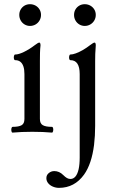

<svg xmlns="http://www.w3.org/2000/svg" viewBox="-20 -637 558 928"><path d="M41 -23.9Q71.3 -23.9 84.7 -32Q98.1 -40 98.1 -62V-278.8Q98.1 -301.3 93 -316.2Q87.9 -331.1 78.1 -338.6Q68.4 -346.2 53.2 -346.2Q48.8 -346.2 47.4 -353Q45.9 -359.9 47.6 -366.7Q49.3 -373.5 53.2 -373.5Q69.8 -373.5 95.7 -386Q121.6 -398.4 148.4 -418.9Q156.7 -425.3 161.9 -428.2Q167 -431.2 169.9 -431.2Q172.9 -431.2 174.3 -427.7Q175.8 -424.3 175.8 -417.5Q173.8 -400.9 173.3 -380.9Q172.9 -360.8 172.9 -342.3V-62Q172.9 -40 186.8 -32Q200.7 -23.9 231 -23.9Q235.4 -23.9 236.8 -16.8Q238.3 -9.8 236.6 -2.9Q234.9 3.9 231 3.9Q188.5 0 136.2 0Q83.5 0 41 3.9Q36.6 3.9 35.2 -3.2Q33.7 -10.3 35.4 -17.1Q37.1 -23.9 41 -23.9ZM73.2 -564.9Q73.2 -579.6 80.1 -591.3Q86.9 -603 98.6 -609.9Q110.4 -616.7 125 -616.7Q139.6 -616.7 151.9 -609.9Q164.1 -603 171.1 -591.3Q178.2 -579.6 178.2 -564.9Q178.2 -550.3 171.1 -538.1Q164.1 -525.9 151.9 -518.8Q139.6 -511.7 125 -511.7Q110.8 -511.7 98.9 -518.8Q86.9 -525.9 80.1 -538.1Q73.2 -550.3 73.2 -564.9ZM204.1 224.1Q204.1 209 215.8 199.5Q227.5 189.9 242.2 189.9Q254.4 189.9 265.1 194.6Q275.9 199.2 285.6 209Q295.4 218.8 303.5 223.4Q311.5 228 320.3 228Q334.5 228 344.5 216.3Q354.5 204.6 359.9 181.4Q365.2 158.2 365.2 124V-278.8Q365.2 -346.2 320.3 -346.2Q315.9 -346.2 314.5 -353Q313 -359.9 314.7 -366.7Q316.4 -373.5 320.3 -373.5Q331.1 -373.5 346.7 -379.2Q362.3 -384.8 380.1 -395Q397.9 -405.3 415.5 -418.9Q423.8 -425.3 429 -428.2Q434.1 -431.2 437 -431.2Q439.9 -431.2 441.4 -427.7Q442.9 -424.3 442.9 -417.5Q440.9 -395.5 440.4 -376.2Q439.9 -356.9 439.9 -342.3V-28.8Q439.9 19.5 434.6 63.5Q422.9 155.8 386.2 207Q363.3 238.8 333 254.9Q302.7 271 265.1 271Q250 271 235.8 265.1Q221.7 259.3 212.9 248.5Q204.1 237.8 204.1 224.1ZM337.9 -564.9Q337.9 -579.6 344.7 -591.3Q351.6 -603 363.3 -609.9Q375 -616.7 389.6 -616.7Q404.3 -616.7 416.5 -609.9Q428.7 -603 435.8 -591.3Q442.9 -579.6 442.9 -564.9Q442.9 -550.3 435.8 -538.1Q428.7 -525.9 416.5 -518.8Q404.3 -511.7 389.6 -511.7Q375.5 -511.7 363.5 -518.8Q351.6 -525.9 344.7 -538.1Q337.9 -550.3 337.9 -564.9Z"/></svg>

Font: Junicode Two Beta VF
Style: Regular
Weight: 400
Designer: Peter S. Baker
Foundry: Briery Creek Software
Version: Version 1.031 beta; ttfautohint (v1.8.1.43-b0c9)